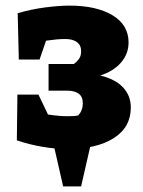

<svg xmlns="http://www.w3.org/2000/svg" viewBox="-20 -521 509 684"><path d="M219 10Q179 10 131.5 2Q84 -6 40 -21L42 -184H117L151 -113Q191 -107 220 -107Q234 -107 242.5 -107.5Q251 -108 259 -110Q275 -128 275 -153Q275 -177 260 -187.5Q245 -198 220 -198H153V-293H243Q253 -300 261 -310.5Q269 -321 269 -339Q269 -360 254 -371Q239 -382 213 -382Q197 -382 180.5 -380.5Q164 -379 144 -376L121 -309H47L43 -474Q91 -488 140.5 -494.5Q190 -501 227 -501Q324 -501 381 -466.5Q438 -432 438 -370Q438 -329 411 -298Q384 -267 337 -252Q391 -239 418.5 -209.5Q446 -180 446 -138Q446 -67 384.5 -28.5Q323 10 219 10ZM205 143 165 -32H309L269 143Z"/></svg>

Font: Piazzolla ExtraBold
Style: Regular
Weight: 800
Designer: Juan Pablo del Peral
Foundry: Huerta Tipografica
Version: Version 1.330